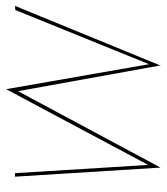

<svg xmlns="http://www.w3.org/2000/svg" viewBox="0 -558 566 652"><g transform="rotate(90 283.0 -232.0)"><path d="M517 -454 526 -495 557 0H545ZM526 -494 518 -454 260 30 266 -9ZM175 -455 179 -495 267 -8 260 31ZM180 -495 175 -455 -9 -1 -23 0Z"/></g></svg>

Font: Jost Thin
Style: Italic
Weight: 200
Italic angle: -5°
Version: Version 3.710